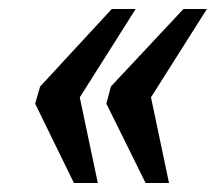

<svg xmlns="http://www.w3.org/2000/svg" viewBox="-20 -483 479 426"><path d="M58 -253 69 -291 228 -463H281L157 -267L197 -77H144ZM216 -253 226 -291 387 -463H439L315 -267L355 -77H303Z"/></svg>

Font: Noto Serif CondSemiBold
Style: Italic
Weight: 600
Width: 3
Italic angle: -12°
Designer: Monotype Design Team
Foundry: Monotype Imaging Inc.
Version: Version 1.001